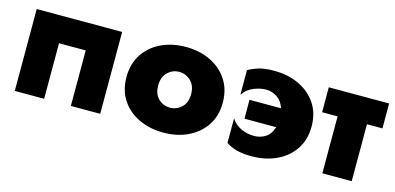

<svg xmlns="http://www.w3.org/2000/svg" viewBox="-52 -751 2144 1042"><g transform="rotate(15 1020.0 -230.5)"><path d="M535 -460V0H370V-312H220V0H55V-460Z M621 -230Q621 -304 656 -358Q691 -412 752.5 -441.5Q814 -471 891 -471Q969 -471 1030 -441.5Q1091 -412 1126.5 -358Q1162 -304 1162 -230Q1162 -156 1126.5 -102.5Q1091 -49 1030 -19.5Q969 10 891 10Q814 10 752.5 -19.5Q691 -49 656 -102.5Q621 -156 621 -230ZM799 -230Q799 -182 826.5 -156Q854 -130 891 -130Q928 -130 956 -156Q984 -182 984 -230Q984 -278 956 -304.5Q928 -331 891 -331Q854 -331 826.5 -304.5Q799 -278 799 -230Z M1298 -283H1475Q1463 -321 1434.5 -340.5Q1406 -360 1371 -360Q1339 -360 1302 -345Q1265 -330 1243 -297V-435Q1267 -449 1300.5 -459.5Q1334 -470 1387 -470Q1466 -470 1528 -440.5Q1590 -411 1625.5 -357.5Q1661 -304 1661 -230Q1661 -156 1625.5 -102.5Q1590 -49 1528 -19.5Q1466 10 1387 10Q1334 10 1300.5 0Q1267 -10 1243 -26V-164Q1265 -131 1299 -115.5Q1333 -100 1371 -100Q1407 -100 1435.5 -118Q1464 -136 1476 -177H1298Z M1696 -460H2035V-320H1948V0H1783V-320H1696Z"/></g></svg>

Font: Jost* Heavy
Style: Regular
Weight: 800
Version: Version 3.7